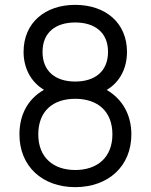

<svg xmlns="http://www.w3.org/2000/svg" viewBox="-20 -755 620 790"><path d="M289.5 15C425 15 520.5 -70.5 520.5 -202C520.5 -280 486 -346 419 -385C475 -418 502.5 -476.5 502.5 -541.5C502.5 -661.5 413.5 -735 289.5 -735C165.5 -735 77 -661.5 77 -541.5C77 -477 105.5 -418.5 161 -385.5C92.5 -346.5 60 -280.5 60 -202C60 -70.5 154.5 15 289.5 15ZM137.5 -202C137.5 -297.5 197.5 -348.5 289.5 -348.5C381.5 -348.5 442.5 -297.5 442.5 -202C442.5 -107.5 380.5 -55.5 289.5 -55.5C199 -55.5 137.5 -107.5 137.5 -202ZM155 -541.5C155 -622 209.5 -662.5 289.5 -662.5C369.5 -662.5 424.5 -622 424.5 -541.5C424.5 -460.5 369.5 -419.5 289.5 -419.5C209.5 -419.5 155 -460.5 155 -541.5Z"/></svg>

Font: Eudonet
Style: Regular
Weight: 400
Designer: Mikhail Sharanda
Foundry: Mikhail Sharanda
Version: Version 4.503;Glyphs 3.1.2 (3151)